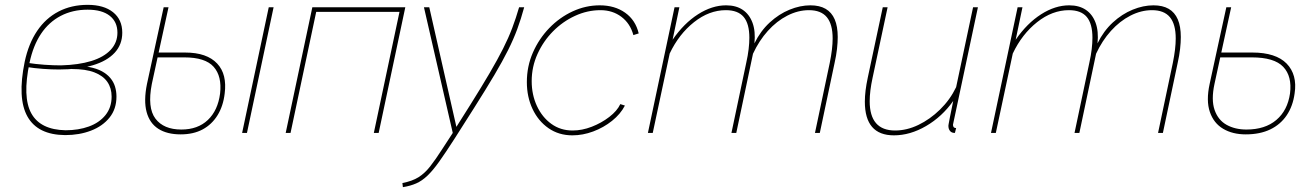

<svg xmlns="http://www.w3.org/2000/svg" viewBox="-20 -549 5428 793"><path d="M249 9Q136 8 93.5 -67.5Q51 -143 82 -294Q98 -369 133.5 -421.5Q169 -474 222 -501.5Q275 -529 342 -529Q409 -529 447 -498.5Q485 -468 485 -414Q485 -365 453.5 -331Q422 -297 363.5 -279.5Q305 -262 224 -262Q193 -262 158 -264.5Q123 -267 85 -273L89 -290Q128 -284 164 -281.5Q200 -279 232 -279Q305 -281 357 -297Q409 -313 437 -343Q465 -373 465 -414Q465 -459 433 -484Q401 -509 342 -509Q280 -509 231 -483.5Q182 -458 149.5 -409.5Q117 -361 102 -290Q72 -148 109.5 -80.5Q147 -13 251 -11Q304 -11 347 -26.5Q390 -42 415.5 -73.5Q441 -105 441 -150Q441 -185 423.5 -210.5Q406 -236 370 -250Q334 -264 276 -264L277 -277Q318 -278 349 -272Q380 -266 401 -254.5Q422 -243 435.5 -227Q449 -211 455 -191.5Q461 -172 461 -150Q461 -99 432.5 -63.5Q404 -28 356 -9.5Q308 9 249 9Z M726 6Q670 6 634 -17Q598 -40 585.5 -86.5Q573 -133 587 -202Q604 -282 621.5 -361Q639 -440 656 -519H676Q659 -440 641.5 -361Q624 -282 607 -202Q588 -104 622 -59Q656 -14 729 -14Q797 -14 838.5 -53.5Q880 -93 889 -163Q897 -234 862.5 -273Q828 -312 741 -312H622L626 -332H744Q790 -332 823 -320.5Q856 -309 877 -286.5Q898 -264 905.5 -233Q913 -202 908 -163Q902 -111 878.5 -73Q855 -35 817 -14.5Q779 6 726 6ZM1090 -519H1110L1000 0H980Z M1160 0 1270 -519H1654L1544 0H1524L1630 -500H1286L1180 0Z M1642 207Q1683 199 1708.5 183Q1734 167 1756.5 138.5Q1779 110 1809 63L1850 0L1731 -519H1753L1865 -25L1923 -117Q1970 -192 2002.5 -247.5Q2035 -303 2057.5 -347.5Q2080 -392 2095.5 -433Q2111 -474 2124 -519H2145Q2132 -471 2116.5 -429Q2101 -387 2078.5 -342Q2056 -297 2022 -239.5Q1988 -182 1938 -103L1856 26Q1820 82 1794 118.5Q1768 155 1745.5 176.5Q1723 198 1699 208.5Q1675 219 1644 224Z M2344 10Q2288 10 2245.5 -19.5Q2203 -49 2179.5 -99Q2156 -149 2156 -210Q2156 -275 2181 -332Q2206 -389 2248.5 -433Q2291 -477 2345 -502Q2399 -527 2457 -527Q2519 -527 2562 -496.5Q2605 -466 2618 -411L2596 -404Q2583 -452 2546.5 -479.5Q2510 -507 2460 -507Q2406 -507 2355 -483.5Q2304 -460 2264 -419.5Q2224 -379 2200 -326Q2176 -273 2176 -214Q2176 -158 2197.5 -111.5Q2219 -65 2257 -37.5Q2295 -10 2345 -10Q2384 -10 2424 -25.5Q2464 -41 2496.5 -66Q2529 -91 2542 -119L2561 -113Q2543 -78 2508 -50Q2473 -22 2430 -6Q2387 10 2344 10Z M2766 -519H2786L2758 -385Q2805 -453 2863 -490Q2921 -527 2979 -527Q3020 -527 3047.5 -508.5Q3075 -490 3088 -455Q3101 -420 3096 -370Q3121 -421 3159 -456Q3197 -491 3241 -509Q3285 -527 3327 -527Q3365 -527 3390 -512.5Q3415 -498 3427.5 -469Q3440 -440 3440 -396Q3440 -374 3437 -347Q3434 -320 3427 -289L3366 0H3346L3407 -289Q3419 -348 3419 -390Q3419 -449 3395 -478Q3371 -507 3321 -507Q3276 -507 3232 -484.5Q3188 -462 3151.5 -421.5Q3115 -381 3090 -327L3021 0H3001L3062 -289Q3069 -320 3072 -346Q3075 -372 3075 -393Q3075 -451 3051.5 -479Q3028 -507 2978 -507Q2909 -507 2846.5 -457.5Q2784 -408 2746 -328L2676 0H2656Z M3672 10Q3552 10 3552 -129Q3552 -151 3555 -175.5Q3558 -200 3564 -228L3626 -519H3646L3584 -228Q3572 -173 3572 -131Q3572 -10 3677 -10Q3725 -10 3773 -33Q3821 -56 3862.5 -96.5Q3904 -137 3929 -189L3999 -519H4019L3923 -67Q3921 -56 3918.5 -46Q3916 -36 3916 -34Q3916 -20 3929 -20L3924 0Q3920 0 3917 -0.5Q3914 -1 3912 -2Q3905 -5 3901 -12Q3897 -19 3897 -29Q3897 -31 3898 -36.5Q3899 -42 3903 -63Q3907 -84 3917 -132Q3871 -67 3805 -28.5Q3739 10 3672 10Z M4183 -519H4203L4175 -385Q4222 -453 4280 -490Q4338 -527 4396 -527Q4437 -527 4464.5 -508.5Q4492 -490 4505 -455Q4518 -420 4513 -370Q4538 -421 4576 -456Q4614 -491 4658 -509Q4702 -527 4744 -527Q4782 -527 4807 -512.5Q4832 -498 4844.5 -469Q4857 -440 4857 -396Q4857 -374 4854 -347Q4851 -320 4844 -289L4783 0H4763L4824 -289Q4836 -348 4836 -390Q4836 -449 4812 -478Q4788 -507 4738 -507Q4693 -507 4649 -484.5Q4605 -462 4568.5 -421.5Q4532 -381 4507 -327L4438 0H4418L4479 -289Q4486 -320 4489 -346Q4492 -372 4492 -393Q4492 -451 4468.5 -479Q4445 -507 4395 -507Q4326 -507 4263.5 -457.5Q4201 -408 4163 -328L4093 0H4073Z M5125 6Q5071 6 5032 -17Q4993 -40 4977 -86.5Q4961 -133 4976 -202Q4993 -282 5010.5 -361Q5028 -440 5045 -519H5065Q5048 -440 5030.5 -361Q5013 -282 4996 -202Q4982 -137 4996.5 -95Q5011 -53 5046 -33.5Q5081 -14 5128 -14Q5205 -14 5251.5 -53.5Q5298 -93 5308 -163Q5317 -234 5280 -273Q5243 -312 5150 -312H5011L5015 -332H5153Q5201 -332 5236.5 -320.5Q5272 -309 5294 -286.5Q5316 -264 5324.5 -233Q5333 -202 5327 -163Q5320 -111 5294.5 -73Q5269 -35 5226.5 -14.5Q5184 6 5125 6Z"/></svg>

Font: Raleway Thin
Style: Italic
Weight: 100
Italic angle: -12°
Designer: Matt McInerney, Pablo Impallari, Rodrigo Fuenzalida
Foundry: Matt McInerney, Pablo Impallari, Rodrigo Fuenzalida
Version: Version 4.026